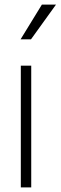

<svg xmlns="http://www.w3.org/2000/svg" viewBox="-20 -810 262 830"><path d="M70 0H115V-526H70ZM69 -640H114L222 -790H161Z"/></svg>

Font: Mluvka ExtraLight
Style: Regular
Weight: 200
Designer: Modified by Jiří Krblich, Original typeface by Gumpita Rahayu
Foundry: Gumpita Rahayu & Jiří Krblich
Version: Version 2.000;Glyphs 3.1.1 (3134)